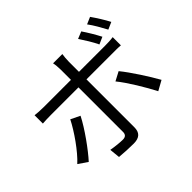

<svg xmlns="http://www.w3.org/2000/svg" viewBox="-187 -1075 1373 1373"><g transform="rotate(-45 500.0 -388.0)"><path d="M898 -662 952 -686C934 -722 897 -781 870 -819L817 -796C845 -759 875 -705 898 -662ZM778 -632 832 -656C811 -697 777 -754 752 -790L698 -768C724 -729 759 -673 778 -632ZM536 -37V-521H841C856 -521 869 -520 882 -519V-602C857 -598 824 -597 800 -597H536V-699C536 -722 539 -756 542 -771H448C452 -756 455 -723 455 -700V-597H177C145 -597 120 -599 92 -602V-518C119 -520 148 -521 177 -521H455V-70C455 -45 442 -32 416 -32C389 -32 344 -36 300 -44L308 36C348 40 407 43 450 43C510 43 536 16 536 -37ZM322 -367 252 -401C212 -321 128 -200 61 -139L130 -92C186 -153 279 -281 322 -367ZM740 -400 672 -364C725 -300 799 -176 839 -98L913 -139C873 -211 793 -336 740 -400Z"/></g></svg>

Font: Spoqa Han Sans Neo
Style: Regular
Weight: 400
Designer: [Spoqa Han Sans Neo] Dong-huui Kim ___ Younghwa Kang ___ Yujin Lee ___ [Noto Sans] Ryoko NISHIZUKA ____ (kana & ideograp
Foundry: Spoqa (http://www.spoqa-han-sans.com)
Version: Version 1.100;hotconv 1.0.109;makeotfexe 2.5.65596